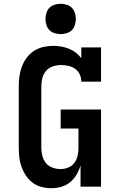

<svg xmlns="http://www.w3.org/2000/svg" viewBox="-20 -985 640 1013"><path d="M251 8Q225 8 199.5 1.5Q174 -5 153 -20.5Q132 -36 117.5 -57.5Q103 -79 94 -103.5Q85 -128 82 -153.5Q79 -179 79 -205V-530Q79 -556 82.5 -582.5Q86 -609 95.5 -634Q105 -659 121 -680.5Q137 -702 159.5 -716.5Q182 -731 208 -737Q234 -743 261 -743Q282 -743 302.5 -739.5Q323 -736 342.5 -728.5Q362 -721 379 -708Q396 -695 409 -678V-735H513V-554H409Q409 -574 401 -592Q393 -610 377 -621.5Q361 -633 341.5 -637.5Q322 -642 302 -642Q281 -642 259.5 -635Q238 -628 223.5 -611.5Q209 -595 203.5 -573.5Q198 -552 198 -530V-205Q198 -184 203.5 -162.5Q209 -141 222.5 -124.5Q236 -108 257 -100.5Q278 -93 299 -93Q320 -93 340 -101Q360 -109 372.5 -126Q385 -143 389.5 -163.5Q394 -184 394 -205V-307H300V-407H513V0H405V-113Q398 -88 384.5 -64.5Q371 -41 350.5 -24Q330 -7 304 0.5Q278 8 251 8ZM300 -805Q284 -805 268 -810Q252 -815 241 -826Q230 -837 225 -853Q220 -869 220 -885Q220 -901 225 -917Q230 -933 241 -944Q252 -955 268 -960Q284 -965 300 -965Q316 -965 332 -960Q348 -955 359 -944Q370 -933 375 -917Q380 -901 380 -885Q380 -869 375 -853Q370 -837 359 -826Q348 -815 332 -810Q316 -805 300 -805Z"/></svg>

Font: Iosevka Curly Slab Extended
Style: Bold
Weight: 700
Width: 7
Monospace: yes
Designer: Belleve Invis
Foundry: Belleve Invis
Version: Version 11.1.0; ttfautohint (v1.8.3)